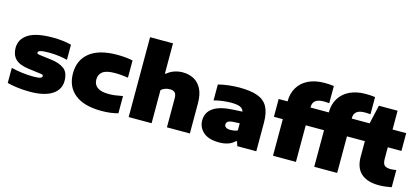

<svg xmlns="http://www.w3.org/2000/svg" viewBox="-64 -1341 4092 1876"><g transform="rotate(15 1982.0 -403.5)"><path d="M275 11Q213.5 11 153.5 3.8Q93.5 -3.5 46 -16V-169Q93.5 -156.5 153 -148.8Q212.5 -141 271 -141Q322 -141 340.5 -148.2Q359 -155.5 359 -168Q359 -176.5 353.5 -180.8Q348 -185 329 -187L211 -202Q111.5 -215 71.2 -257Q31 -299 31 -368Q31 -456 110 -507.5Q189 -559 359 -559Q408.5 -559 460 -553Q511.5 -547 546 -537V-384Q511.5 -394 460.2 -400.5Q409 -407 361 -407Q312 -407 288 -402.8Q264 -398.5 256.5 -391.8Q249 -385 249 -378Q249 -371.5 255.2 -367.5Q261.5 -363.5 280 -361L398 -346Q482 -335.5 529.5 -299.5Q577 -263.5 577 -178Q577 -89.5 498.8 -39.2Q420.5 11 275 11Z M1000 11Q822.5 11 729.8 -63.5Q637 -138 637 -273Q637 -408 732 -483.5Q827 -559 1010 -559Q1098 -559 1167 -544V-370Q1130.5 -375.5 1099.5 -378.2Q1068.5 -381 1034 -381Q948 -381 910.5 -353Q873 -325 873 -273Q873 -222 911 -194.5Q949 -167 1024 -167Q1058 -167 1089.2 -171Q1120.5 -175 1167 -184V-10Q1136.5 -1 1093.5 5Q1050.5 11 1000 11Z M1273.5 0V-808H1505.5V-503H1515.5Q1547 -531 1588.2 -545Q1629.5 -559 1673.5 -559Q1735 -559 1784.8 -532.8Q1834.5 -506.5 1863.5 -450.2Q1892.5 -394 1892.5 -304V0H1660.5V-291Q1660.5 -334.5 1643.5 -350.8Q1626.5 -367 1593.5 -367Q1567.5 -367 1544 -358.2Q1520.5 -349.5 1505.5 -335V0Z M2190.5 11Q2082.5 11 2029 -37.2Q1975.5 -85.5 1975.5 -156Q1975.5 -236.5 2041.8 -282.5Q2108 -328.5 2252.5 -335L2334 -339Q2326 -369 2296 -382Q2266 -395 2202.5 -395Q2167.5 -395 2120.2 -389.2Q2073 -383.5 2032.5 -372V-533Q2083.5 -546.5 2140.8 -552.8Q2198 -559 2244.5 -559Q2358.5 -559 2429 -533.8Q2499.5 -508.5 2532 -449Q2564.5 -389.5 2564.5 -287V0H2372.5L2357.5 -45H2347.5Q2318.5 -15 2277.8 -2Q2237 11 2190.5 11ZM2204.5 -175Q2204.5 -158 2219.8 -147Q2235 -136 2266.5 -136Q2283 -136 2302 -139Q2321 -142 2337.5 -150V-222L2275.5 -219Q2236 -217 2220.2 -205.5Q2204.5 -194 2204.5 -175Z M2733.5 0V-370H2643.5V-550H2733.5Q2733.5 -631 2769.8 -691.2Q2806 -751.5 2874 -784.8Q2942 -818 3036.5 -818Q3066 -818 3086.5 -816.5Q3107 -815 3131.5 -812V-638Q3116.5 -639.5 3103.8 -640.2Q3091 -641 3076.5 -641Q3018 -641 2991.8 -619.2Q2965.5 -597.5 2965.5 -557V-550H3103.5V-370H2965.5V0Z M3150.5 0V-370H3060.5V-550H3150.5Q3150.5 -631 3186.8 -691.2Q3223 -751.5 3291 -784.8Q3359 -818 3453.5 -818Q3483 -818 3503.5 -816.5Q3524 -815 3548.5 -812V-638Q3533.5 -639.5 3520.8 -640.2Q3508 -641 3493.5 -641Q3435 -641 3408.8 -619.2Q3382.5 -597.5 3382.5 -557V-550H3520.5V-370H3382.5V0Z M3807.5 11Q3687.5 11 3625.5 -44.8Q3563.5 -100.5 3563.5 -212V-370H3473.5V-550H3563.5L3606.5 -740H3795.5V-550H3933.5V-370H3795.5V-256Q3795.5 -206.5 3814 -188.8Q3832.5 -171 3876.5 -171Q3899 -171 3933.5 -177V-3Q3909 2 3874 6.5Q3839 11 3807.5 11Z"/></g></svg>

Font: Encode Sans Expanded Expanded Black
Style: Regular
Weight: 900
Width: 7
Designer: Multiple Designers
Foundry: Impallari Type
Version: Version 3.000; ttfautohint (v1.8.3) -l 8 -r 50 -G 200 -x 14 